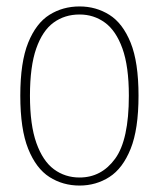

<svg xmlns="http://www.w3.org/2000/svg" viewBox="-20 -566 493 596"><path d="M227 10Q175 10 133.5 -16.5Q92 -43 67.5 -104Q43 -165 43 -269Q43 -373 67.5 -433.5Q92 -494 133.5 -520Q175 -546 227 -546Q278 -546 319.5 -520Q361 -494 385.5 -433.5Q410 -373 410 -269Q410 -165 385.5 -104Q361 -43 319.5 -16.5Q278 10 227 10ZM227 -15Q295 -15 337.5 -73.5Q380 -132 380 -269Q380 -360 360 -415.5Q340 -471 305.5 -496Q271 -521 227 -521Q181 -521 146.5 -496Q112 -471 92.5 -415.5Q73 -360 73 -269Q73 -178 93 -122Q113 -66 147.5 -40.5Q182 -15 227 -15Z"/></svg>

Font: Noto Serif Condensed Thin
Style: Regular
Weight: 100
Width: 3
Designer: Monotype Design Team
Foundry: Monotype Imaging Inc.
Version: Version 2.013; ttfautohint (v1.8.4.7-5d5b)